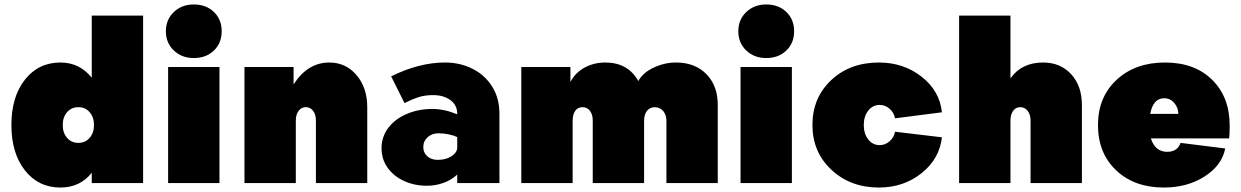

<svg xmlns="http://www.w3.org/2000/svg" viewBox="-20 -820 5559 860"><path d="M391 -472V-750H621V0H391V-46Q338 20 251 20Q152 20 91.5 -57Q31 -134 31 -260Q31 -386 91.5 -463Q152 -540 251 -540Q336 -540 391 -472ZM261 -260Q261 -225 280.5 -202.5Q300 -180 331 -180Q362 -180 381.5 -202.5Q401 -225 401 -260Q401 -295 381.5 -317.5Q362 -340 331 -340Q300 -340 280.5 -317.5Q261 -295 261 -260Z M963 -520V0H733V-520ZM723 -680Q723 -732 758.5 -766Q794 -800 848 -800Q903 -800 938 -766.5Q973 -733 973 -680Q973 -627 938 -593.5Q903 -560 848 -560Q794 -560 758.5 -594Q723 -628 723 -680Z M1455 -540Q1529 -540 1577 -483.5Q1625 -427 1625 -340V0H1395V-280Q1395 -307 1382.5 -323.5Q1370 -340 1350 -340Q1330 -340 1317.5 -323.5Q1305 -307 1305 -280V0H1075V-520H1295V-442Q1358 -540 1455 -540Z M2217 -311V0H2028V-38Q2001 -13 1965.5 -0.5Q1930 12 1892 12Q1836 12 1789.5 -9.5Q1743 -31 1716 -69Q1689 -107 1689 -156Q1689 -207 1719 -247Q1749 -287 1801.5 -309.5Q1854 -332 1917 -332Q1970 -332 2028 -308V-311Q2028 -349 1997.5 -371.5Q1967 -394 1920 -394Q1885 -394 1857 -385.5Q1829 -377 1792 -358L1732 -478Q1857 -540 1973 -540Q2040 -540 2095.5 -512.5Q2151 -485 2184 -433Q2217 -381 2217 -311ZM2028 -156V-206Q2014 -213 1990.5 -218Q1967 -223 1944 -223Q1915 -223 1895.5 -205.5Q1876 -188 1876 -161Q1876 -136 1894 -120Q1912 -104 1940 -104Q1976 -104 2000.5 -119Q2025 -134 2028 -156Z M2315 0V-520H2535V-453Q2557 -495 2599 -517.5Q2641 -540 2691 -540Q2793 -540 2839 -457Q2860 -495 2908.5 -517.5Q2957 -540 3008 -540Q3093 -540 3144 -488Q3195 -436 3195 -350V0H2965V-280Q2965 -304 2952 -321Q2939 -338 2914 -340Q2891 -340 2878 -323.5Q2865 -307 2865 -280V0H2635V-280Q2635 -307 2622.5 -323.5Q2610 -340 2589 -340Q2568 -340 2556.5 -323.5Q2545 -307 2545 -280V0Z M3527 -520V0H3297V-520ZM3287 -680Q3287 -732 3322.5 -766Q3358 -800 3412 -800Q3467 -800 3502 -766.5Q3537 -733 3537 -680Q3537 -627 3502 -593.5Q3467 -560 3412 -560Q3358 -560 3322.5 -594Q3287 -628 3287 -680Z M4199 -317 3989 -290Q3984 -316 3964.5 -333Q3945 -350 3920 -350Q3889 -350 3869 -324.5Q3849 -299 3849 -260Q3849 -221 3869 -195.5Q3889 -170 3920 -170Q3945 -170 3964.5 -187Q3984 -204 3989 -230L4199 -205Q4188 -108 4107.5 -44Q4027 20 3917 20Q3789 20 3704 -59.5Q3619 -139 3619 -260Q3619 -382 3703 -461Q3787 -540 3917 -540Q4027 -540 4108 -476.5Q4189 -413 4199 -317Z M4652 -540Q4730 -540 4778 -487.5Q4826 -435 4826 -350V0H4596V-280Q4596 -307 4583 -323.5Q4570 -340 4550 -340Q4530 -340 4518 -323.5Q4506 -307 4506 -280V0H4276V-750H4506V-469Q4556 -540 4652 -540Z M5208 -140Q5254 -140 5268 -180L5468 -155Q5453 -79 5375.5 -29.5Q5298 20 5193 20Q5061 20 4979.5 -57Q4898 -134 4898 -260Q4898 -385 4981.5 -462.5Q5065 -540 5198 -540Q5331 -540 5409.5 -462.5Q5488 -385 5488 -257Q5488 -214 5485 -200H5135Q5154 -140 5208 -140ZM5132 -310H5258Q5258 -337 5240 -358.5Q5222 -380 5195 -380Q5145 -380 5132 -310Z"/></svg>

Font: Metropolitano Black
Style: Regular
Weight: 900
Designer: Fonts by Alex Slobzheninov & Chris M. Simpson / Changes by Cristiano Sobral
Foundry: Fonts by Alex Slobzheninov & Chris M. Simpson / Changes by Cristiano Sobral
Version: Version 1.00;August 30, 2020;FontCreator 13.0.0.2681 64-bit